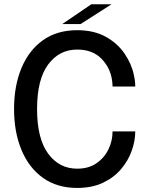

<svg xmlns="http://www.w3.org/2000/svg" viewBox="-20 -892 717 922"><path d="M629.5 -261Q629.5 -215.5 612.5 -167.8Q595.5 -120 561 -79.5Q526.5 -39 474 -14.2Q421.5 10.5 350.5 10.5Q254 10.5 186.2 -38Q118.5 -86.5 83 -172.2Q47.5 -258 47.5 -368.5Q47.5 -479.5 83 -565Q118.5 -650.5 186.2 -698.8Q254 -747 350.5 -747Q431 -747 487.8 -715.5Q544.5 -684 578.2 -634.5Q612 -585 623 -531.5Q629.5 -502.5 629.5 -476.5H520.5Q520.5 -490.5 518 -507Q509.5 -567 466.8 -610.5Q424 -654 350.5 -654Q264.5 -654 211.2 -582.2Q158 -510.5 158 -368.5Q158 -226.5 211.2 -154.2Q264.5 -82 350.5 -82Q405.5 -82 443.2 -108Q481 -134 500.8 -175Q520.5 -216 520.5 -261ZM279 -776.5 418.5 -871.5H515.5L367 -776.5Z"/></svg>

Font: Epilogue Medium
Style: Regular
Weight: 500
Designer: Tyler Finck
Foundry: Etcetera Type Co
Version: Version 2.111; ttfautohint (v1.8.3)